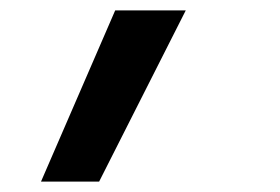

<svg xmlns="http://www.w3.org/2000/svg" viewBox="-20 -178 540 370"><path d="M59 172 202 -158H338L171 172Z"/></svg>

Font: Iosevka Term Curly Oblique
Style: Bold
Weight: 700
Italic angle: -9°
Designer: Belleve Invis
Foundry: Belleve Invis
Version: Version 32.3.0